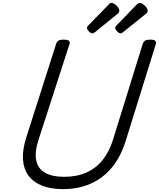

<svg xmlns="http://www.w3.org/2000/svg" viewBox="-20 -1289 1099 1328"><path d="M415 19Q332 19 272 -4.5Q212 -28 178 -73Q144 -118 139 -184Q134 -250 161 -336L369 -988Q374 -1002 385.5 -1008.5Q397 -1015 421 -1015Q444 -1015 455 -1008Q466 -1001 461 -985L247 -324Q218 -235 231 -177.5Q244 -120 293.5 -93Q343 -66 423 -66Q511 -66 577.5 -95.5Q644 -125 690 -182.5Q736 -240 762 -324L968 -988Q973 -1002 984.5 -1008.5Q996 -1015 1019 -1015Q1067 -1015 1058 -985L849 -313Q815 -204 753.5 -130Q692 -56 607 -18.5Q522 19 415 19ZM619 -1058Q608 -1058 595 -1071.5Q582 -1085 582 -1095Q582 -1099 583 -1103Q584 -1107 591 -1113L732 -1258Q737 -1263 741 -1266Q745 -1269 751 -1269Q761 -1269 774 -1260Q787 -1251 796 -1239Q805 -1227 805 -1217Q805 -1209 803 -1204Q801 -1199 790 -1191L639 -1068Q633 -1064 628 -1061Q623 -1058 619 -1058ZM815 -1058Q804 -1058 790.5 -1071.5Q777 -1085 777 -1095Q777 -1099 778 -1103Q779 -1107 786 -1113L926 -1258Q932 -1263 936.5 -1266Q941 -1269 947 -1269Q957 -1269 969.5 -1260Q982 -1251 991.5 -1239Q1001 -1227 1001 -1217Q1001 -1209 999 -1204Q997 -1199 986 -1191L833 -1068Q828 -1064 823.5 -1061Q819 -1058 815 -1058Z"/></svg>

Font: Playwrite NZ
Style: Regular
Weight: 400
Designer: Veronika Burian, José Scaglione
Foundry: TypeTogether
Version: Version 1.002